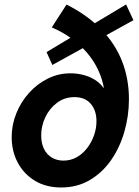

<svg xmlns="http://www.w3.org/2000/svg" viewBox="-20 -830 623 858"><path d="M253.4 7.8Q186 7.8 136.5 -22Q86.9 -51.8 59.6 -102.8Q32.2 -153.8 32.2 -216.8Q32.2 -272.5 53 -323.7Q73.7 -375 109.9 -415Q146 -455.1 193.6 -478.8Q241.2 -502.4 295.4 -502.4Q329.1 -502.4 360.6 -492.9Q392.1 -483.4 416.3 -464.8Q440.4 -446.3 451.2 -419.4L431.6 -438.5H467.3L446.3 -425.3Q439 -474.1 418.9 -516.8Q398.9 -559.6 367.7 -595.7Q336.4 -631.8 296.9 -659.9Q257.3 -688 211.4 -707.5L277.3 -809.6Q370.6 -762.7 432.6 -698.7Q494.6 -634.8 525.4 -556.4Q556.2 -478 556.2 -386.7Q556.2 -311.5 535.6 -240.7Q515.1 -169.9 476.1 -114Q437 -58.1 380.9 -25.1Q324.7 7.8 253.4 7.8ZM263.7 -112.3Q295.9 -112.3 322.8 -127.4Q349.6 -142.6 369.4 -168.2Q389.2 -193.8 400.1 -225.1Q411.1 -256.3 411.1 -288.6Q411.1 -336.4 385.5 -366.2Q359.9 -396 313 -396Q269 -396 235.4 -371.1Q201.7 -346.2 182.9 -306.9Q164.1 -267.6 164.1 -224.6Q164.1 -189.5 176.8 -164.1Q189.5 -138.7 212.2 -125.5Q234.9 -112.3 263.7 -112.3ZM213.9 -539.6 188 -597.2 543.5 -810.1 576.2 -739.7Z"/></svg>

Font: Reddit Sans
Style: Bold Italic
Weight: 700
Italic angle: -11.25°
Designer: Stephen Hutchings
Version: Version 1.013